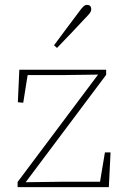

<svg xmlns="http://www.w3.org/2000/svg" viewBox="-20 -765 515 785"><path d="M52 0V-21L381 -460L234 -458H93L75 -345L53 -347L59 -480H414V-459L85 -20L239 -22H389L409 -142H432L425 0ZM201 -580Q227 -615 253 -650Q279 -685 301 -714Q313 -731 320.5 -738Q328 -745 335 -745Q353 -745 353 -727Q353 -719 346.5 -710.5Q340 -702 325 -687Q302 -662 273 -631.5Q244 -601 213 -569Z"/></svg>

Font: Source Serif 4 SmText ExtraLight
Style: Regular
Weight: 200
Designer: Frank Grießhammer
Foundry: Adobe
Version: Version 4.005;hotconv 1.1.0;makeotfexe 2.6.0